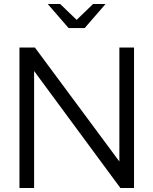

<svg xmlns="http://www.w3.org/2000/svg" viewBox="-20 -937 765 957"><path d="M280 -917H218L322 -797H402L506 -917H444L362 -838ZM77 0H150V-583L580 0H648V-700H575V-132L154 -700H77Z"/></svg>

Font: Red Hat Display
Style: Regular
Weight: 400
Designer: Pentagram, MCKL
Foundry: Pentagram, MCKL
Version: Version 1.023